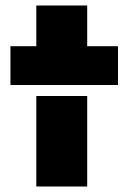

<svg xmlns="http://www.w3.org/2000/svg" viewBox="-20 -678 467 698"><path d="M18 -510H112V-658H297V-510H409V-369H18ZM112 -329H297V0H112Z"/></svg>

Font: Saira Stencil
Style: Regular
Weight: 400
Designer: Hector Gatti with collaboration of the Omnibus-Type team
Foundry: Omnibus-Type
Version: Version 1.003